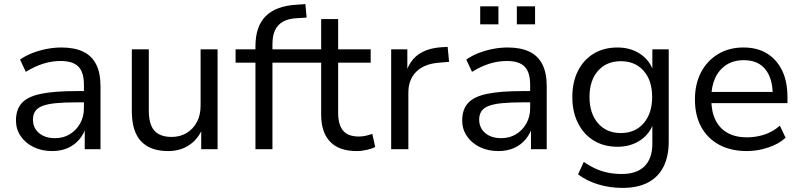

<svg xmlns="http://www.w3.org/2000/svg" viewBox="-20 -729 3912 938"><path d="M235 9Q184 9 144 -10.5Q104 -30 81 -64Q58 -98 58 -140Q58 -194 86.5 -225.5Q115 -257 179.5 -270.5Q244 -284 352 -284H404V-229H354Q294 -229 253 -225Q212 -221 187.5 -211.5Q163 -202 152 -185.5Q141 -169 141 -145Q141 -104 170.5 -79Q200 -54 249 -54Q290 -54 321.5 -73.5Q353 -93 371.5 -126Q390 -159 390 -200V-315Q390 -376 363 -403.5Q336 -431 277 -431Q233 -431 191.5 -418Q150 -405 106 -378L78 -438Q105 -457 138.5 -470Q172 -483 208.5 -490Q245 -497 280 -497Q343 -497 385.5 -477Q428 -457 449.5 -415Q471 -373 471 -307V0H394V-112H401Q391 -76 368 -48.5Q345 -21 311.5 -6Q278 9 235 9Z M802 9Q742 9 702.5 -13Q663 -35 643.5 -78Q624 -121 624 -185V-488H707V-187Q707 -145 718.5 -116.5Q730 -88 755 -74Q780 -60 818 -60Q860 -60 892 -79.5Q924 -99 942 -133Q960 -167 960 -212V-488H1043V0H963V-111H973Q952 -53 907 -22Q862 9 802 9Z M1228 0V-423H1131V-488H1250L1228 -467V-503Q1228 -600 1278 -650Q1328 -700 1429 -706L1472 -709L1478 -643L1429 -640Q1389 -638 1363 -623.5Q1337 -609 1324 -582Q1311 -555 1311 -513V-475L1299 -488H1455V-423H1311V0Z M1723 9Q1636 9 1592.5 -37Q1549 -83 1549 -169V-423H1452V-488H1549V-636H1632V-488H1791V-423H1632V-177Q1632 -120 1656 -91Q1680 -62 1734 -62Q1751 -62 1768 -66Q1785 -70 1799 -75L1813 -11Q1799 -3 1773 3Q1747 9 1723 9Z M1891 0V-488H1970V-373H1963Q1981 -432 2023.5 -462.5Q2066 -493 2134 -498L2167 -500L2174 -427L2117 -422Q2049 -415 2012 -377Q1975 -339 1975 -276V0Z M2415 9Q2364 9 2324 -10.5Q2284 -30 2261 -64Q2238 -98 2238 -140Q2238 -194 2266.5 -225.5Q2295 -257 2359.5 -270.5Q2424 -284 2532 -284H2584V-229H2534Q2474 -229 2433 -225Q2392 -221 2367.5 -211.5Q2343 -202 2332 -185.5Q2321 -169 2321 -145Q2321 -104 2350.5 -79Q2380 -54 2429 -54Q2470 -54 2501.5 -73.5Q2533 -93 2551.5 -126Q2570 -159 2570 -200V-315Q2570 -376 2543 -403.5Q2516 -431 2457 -431Q2413 -431 2371.5 -418Q2330 -405 2286 -378L2258 -438Q2285 -457 2318.5 -470Q2352 -483 2388.5 -490Q2425 -497 2460 -497Q2523 -497 2565.5 -477Q2608 -457 2629.5 -415Q2651 -373 2651 -307V0H2574V-112H2581Q2571 -76 2548 -48.5Q2525 -21 2491.5 -6Q2458 9 2415 9ZM2505 -610V-698H2594V-610ZM2326 -610V-698H2415V-610Z M3021 189Q2959 189 2903 172Q2847 155 2804 123L2832 62Q2861 82 2891 95.5Q2921 109 2952.5 115Q2984 121 3018 121Q3091 121 3129 83Q3167 45 3167 -27V-134H3174Q3158 -78 3110 -45Q3062 -12 2997 -12Q2930 -12 2880.5 -42.5Q2831 -73 2803.5 -128Q2776 -183 2776 -255Q2776 -328 2803.5 -382.5Q2831 -437 2880.5 -467Q2930 -497 2997 -497Q3062 -497 3110 -464Q3158 -431 3174 -374H3167V-488H3247V-37Q3247 36 3221 86.5Q3195 137 3145 163Q3095 189 3021 189ZM3013 -79Q3083 -79 3124.5 -127Q3166 -175 3166 -255Q3166 -336 3124.5 -383Q3083 -430 3013 -430Q2943 -430 2901.5 -383Q2860 -336 2860 -255Q2860 -175 2901.5 -127Q2943 -79 3013 -79Z M3629 9Q3551 9 3494 -21.5Q3437 -52 3406 -108.5Q3375 -165 3375 -243Q3375 -319 3405 -376Q3435 -433 3488.5 -465Q3542 -497 3612 -497Q3680 -497 3727.5 -467.5Q3775 -438 3801 -384.5Q3827 -331 3827 -255V-225H3438V-280H3772L3755 -266Q3755 -346 3719 -390.5Q3683 -435 3614 -435Q3564 -435 3528.5 -412Q3493 -389 3474 -348Q3455 -307 3455 -252V-245Q3455 -184 3475.5 -142.5Q3496 -101 3535 -79.5Q3574 -58 3629 -58Q3672 -58 3713 -71Q3754 -84 3790 -115L3818 -56Q3784 -25 3732.5 -8Q3681 9 3629 9Z"/></svg>

Font: Nunito Sans 12pt ExtraLight 11pt
Style: Regular
Weight: 400
Version: Version 3.101;gftools[0.9.27]